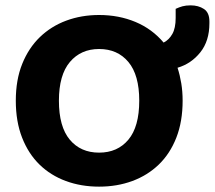

<svg xmlns="http://www.w3.org/2000/svg" viewBox="-20 -680 802 717"><path d="M350 17Q283 17 226 -4Q169 -25 127.5 -65.5Q86 -106 62.5 -166Q39 -226 39 -304Q39 -382 63 -441.5Q87 -501 129 -541.5Q171 -582 227.5 -603Q284 -624 350 -624Q424 -624 486 -598Q548 -572 591 -521Q611 -531 623.5 -553Q636 -575 636 -613V-647Q649 -653 661.5 -656.5Q674 -660 692 -660Q721 -660 741.5 -646.5Q762 -633 762 -600V-593Q762 -527 728 -484.5Q694 -442 643 -427Q652 -399 657 -368.5Q662 -338 662 -304Q662 -226 638.5 -166Q615 -106 573 -65.5Q531 -25 474 -4Q417 17 350 17ZM350 -497Q282 -497 241 -448.5Q200 -400 200 -304Q200 -207 240.5 -158.5Q281 -110 350 -110Q419 -110 459.5 -158.5Q500 -207 500 -304Q500 -400 459.5 -448.5Q419 -497 350 -497Z"/></svg>

Font: Baloo 2 Latin
Style: Bold
Weight: 400
Designer: Sarang Kulkarni and Ek Type
Foundry: Ek Type
Version: Version 1.001